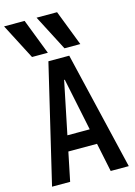

<svg xmlns="http://www.w3.org/2000/svg" viewBox="-161 -1074 806 1148"><g transform="rotate(-15 242.0 -500.0)"><path d="M98 -780 -16 -1000H111L196 -780ZM299 -780 185 -1000H312L397 -780ZM13 0 186 -730H315L488 0H376L252 -598H248L125 0ZM111 -178V-273H389V-178Z"/></g></svg>

Font: M PLUS Code Latin Medium
Style: Regular
Weight: 500
Designer: Coji Morishita
Foundry: UNDERFOREST DESIGN
Version: Version 1.002; ttfautohint (v1.8.3)